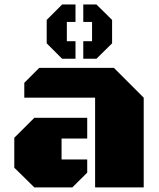

<svg xmlns="http://www.w3.org/2000/svg" viewBox="-20 -813 690 833"><path d="M392.6 0V-389.2H85.4V-453.6L150.4 -518.6H474.1L603.5 -389.2V0ZM128.9 0 42 -85.4V-215.3L128.9 -301.8H358.4V-211.9H247.1V-121.1H358.4V-64L293.9 0ZM341.3 -558.1V-634.3H379.4V-717.8H341.3V-793.5H398.4L466.3 -726.6V-625L398.4 -558.1ZM249.5 -558.1 182.6 -625V-726.6L249.5 -793.5H307.6V-717.8H270V-634.3H307.6V-558.1Z"/></svg>

Font: Black Ops One
Style: Regular
Weight: 400
Designer: James Grieshaber, Eben Sorkin
Foundry: Sorkin Type Co.
Version: Version 1.004; ttfautohint (v1.8.4.7-5d5b)